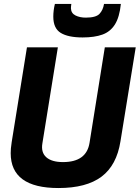

<svg xmlns="http://www.w3.org/2000/svg" viewBox="-20 -939 705 969"><path d="M275 10Q34 10 34 -166Q34 -177 35 -190Q36 -203 39 -222L116 -700H272L194 -216Q186 -170 213.5 -145.5Q241 -121 298 -121Q417 -121 432 -219L509 -700H665L588 -226Q569 -105 492.5 -47.5Q416 10 275 10ZM397 -750Q324 -750 286.5 -773Q249 -796 249 -855Q249 -886 257 -919H340Q339 -912 338.5 -907Q338 -902 338 -897Q339 -872 361 -861Q383 -850 413 -850Q464 -850 482 -869Q500 -888 505 -919H590Q583 -852 560 -815.5Q537 -779 497 -764.5Q457 -750 397 -750Z"/></svg>

Font: Georama
Style: Bold Italic
Weight: 700
Italic angle: -9°
Designer: Jean-Baptiste Levee
Foundry: Production Type
Version: Version 1.000